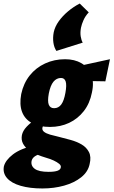

<svg xmlns="http://www.w3.org/2000/svg" viewBox="-89 -777 642 1086"><path d="M151 289Q80 289 28 274Q-24 259 -49 230.5Q-74 202 -67 164Q-58 129 -16 96.5Q26 64 113 42L150 92Q123 97 108.5 107Q94 117 90 132Q84 160 107 177.5Q130 195 186 195Q220 195 237 188.5Q254 182 255 169Q257 159 245.5 149.5Q234 140 215 131Q196 122 171 115Q147 108 121 97.5Q95 87 73.5 71.5Q52 56 41 35Q30 14 35 -13Q40 -37 61 -59.5Q82 -82 113.5 -103Q145 -124 179 -139L205 -109Q189 -97 177.5 -89.5Q166 -82 160 -74.5Q154 -67 151 -55Q148 -41 160 -31.5Q172 -22 194.5 -15.5Q217 -9 244 -3Q276 5 310.5 14.5Q345 24 372.5 40Q400 56 414 83Q428 110 418 151Q409 195 370 226Q331 257 273.5 273Q216 289 151 289ZM194 -59Q133 -59 92.5 -80.5Q52 -102 36 -143.5Q20 -185 31 -245Q44 -306 79 -350Q114 -394 166 -418Q218 -442 279 -442Q333 -442 371.5 -419.5Q410 -397 427 -355Q444 -313 431 -254Q419 -192 385 -148.5Q351 -105 302 -82Q253 -59 194 -59ZM217 -165Q242 -165 257.5 -186Q273 -207 281 -252Q289 -296 282.5 -316Q276 -336 256 -336Q231 -336 213.5 -315Q196 -294 187 -248Q179 -204 187 -184.5Q195 -165 217 -165ZM507 -317 336 -320 345 -401 533 -442ZM362 -757 413 -707Q394 -687 383.5 -663.5Q373 -640 369 -620Q364 -593 367.5 -571Q371 -549 379 -536L230 -489Q217 -508 213 -536Q209 -564 215 -595Q222 -627 243.5 -657Q265 -687 296 -713Q327 -739 362 -757Z"/></svg>

Font: Ysabeau Black
Style: Italic
Weight: 900
Italic angle: -12°
Version: Version 2.000;gftools[0.9.27.dev2+g8671c4b]